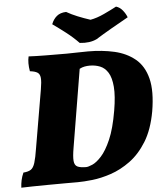

<svg xmlns="http://www.w3.org/2000/svg" viewBox="-60 -951 857 1006"><g transform="rotate(-5 369.0 -448.0)"><path d="M109 -679Q143 -677 200 -676.5Q257 -676 310 -676Q333 -676 360.5 -677Q388 -678 421 -678Q496 -678 559.5 -663.5Q623 -649 668 -612Q713 -575 730 -508Q747 -441 729 -335Q712 -241 674 -179.5Q636 -118 586 -81.5Q536 -45 483.5 -27.5Q431 -10 385 -5Q339 0 309 0Q283 0 241 0Q199 0 154 0.5Q109 1 70 1.5Q31 2 11 3Q12 -17 16 -36Q20 -55 29 -75Q55 -77 68.5 -86Q82 -95 90 -120.5Q98 -146 106 -197L158 -501Q165 -541 163 -561.5Q161 -582 148 -590Q135 -598 109 -601Q101 -646 109 -679ZM302 -182Q294 -136 296 -113Q298 -90 313 -82.5Q328 -75 359 -75Q370 -75 392 -84.5Q414 -94 440 -122.5Q466 -151 490.5 -207Q515 -263 531 -357Q544 -433 540 -481.5Q536 -530 519.5 -556.5Q503 -583 478 -593Q453 -603 424 -603Q410 -603 396.5 -600.5Q383 -598 370 -591ZM382 -726Q351 -758 316 -785Q281 -812 247 -836Q257 -862 275.5 -877.5Q294 -893 325 -894Q351 -879 383 -866Q415 -853 449 -842Q483 -848 521.5 -866Q560 -884 588 -899Q608 -893 622.5 -875Q637 -857 644 -838Q599 -813 553 -786.5Q507 -760 472 -738Q435 -720 382 -726Z"/></g></svg>

Font: Vollkorn Black
Style: Italic
Weight: 900
Italic angle: -11°
Designer: Friedrich Althausen
Foundry: Friedrich Althausen
Version: Version 5.000; ttfautohint (v1.8.3)